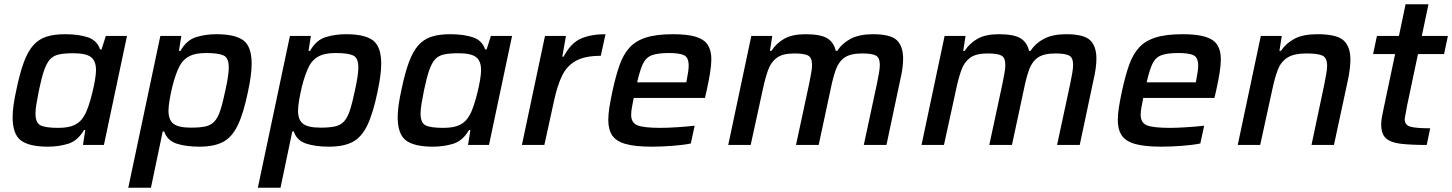

<svg xmlns="http://www.w3.org/2000/svg" viewBox="-20 -678 6792 898"><path d="M204 8Q117 8 78 -21Q39 -50 39 -130Q39 -155 43.5 -187.5Q48 -220 57 -260Q73 -337 91.5 -387Q110 -437 135 -465.5Q160 -494 196 -506Q232 -518 284 -518Q348 -518 391 -503.5Q434 -489 448 -447H455L475 -510H574L466 0H368L379 -70H373Q343 -19 298.5 -5.5Q254 8 204 8ZM252 -80Q302 -80 330 -94Q358 -108 374 -137Q384 -153 393.5 -181Q403 -209 411 -241Q419 -273 424 -302Q429 -331 429 -350Q429 -393 405.5 -411Q382 -429 323 -429Q282 -429 256 -423.5Q230 -418 214 -400.5Q198 -383 186 -348Q174 -313 162 -255Q155 -219 150.5 -192.5Q146 -166 146 -147Q146 -103 170 -91.5Q194 -80 252 -80Z M580 200 730 -510H828L817 -440H824Q853 -491 897.5 -504.5Q942 -518 992 -518Q1080 -518 1118.5 -489Q1157 -460 1157 -380Q1157 -329 1140 -250Q1119 -148 1092 -92Q1065 -36 1023 -14Q981 8 913 8Q849 8 805.5 -6.5Q762 -21 748 -63H741L686 200ZM873 -81Q914 -81 940 -86.5Q966 -92 982.5 -109.5Q999 -127 1010.5 -162Q1022 -197 1034 -255Q1042 -291 1046 -317.5Q1050 -344 1050 -363Q1050 -407 1026 -418.5Q1002 -430 944 -430Q895 -430 867 -416Q839 -402 822 -373Q813 -357 803 -329.5Q793 -302 785.5 -270.5Q778 -239 773 -209.5Q768 -180 768 -160Q768 -117 791.5 -99Q815 -81 873 -81Z M1186 200 1336 -510H1434L1423 -440H1430Q1459 -491 1503.5 -504.5Q1548 -518 1598 -518Q1686 -518 1724.5 -489Q1763 -460 1763 -380Q1763 -329 1746 -250Q1725 -148 1698 -92Q1671 -36 1629 -14Q1587 8 1519 8Q1455 8 1411.5 -6.5Q1368 -21 1354 -63H1347L1292 200ZM1479 -81Q1520 -81 1546 -86.5Q1572 -92 1588.5 -109.5Q1605 -127 1616.5 -162Q1628 -197 1640 -255Q1648 -291 1652 -317.5Q1656 -344 1656 -363Q1656 -407 1632 -418.5Q1608 -430 1550 -430Q1501 -430 1473 -416Q1445 -402 1428 -373Q1419 -357 1409 -329.5Q1399 -302 1391.5 -270.5Q1384 -239 1379 -209.5Q1374 -180 1374 -160Q1374 -117 1397.5 -99Q1421 -81 1479 -81Z M2005 8Q1918 8 1879 -21Q1840 -50 1840 -130Q1840 -155 1844.5 -187.5Q1849 -220 1858 -260Q1874 -337 1892.5 -387Q1911 -437 1936 -465.5Q1961 -494 1997 -506Q2033 -518 2085 -518Q2149 -518 2192 -503.5Q2235 -489 2249 -447H2256L2276 -510H2375L2267 0H2169L2180 -70H2174Q2144 -19 2099.5 -5.5Q2055 8 2005 8ZM2053 -80Q2103 -80 2131 -94Q2159 -108 2175 -137Q2185 -153 2194.5 -181Q2204 -209 2212 -241Q2220 -273 2225 -302Q2230 -331 2230 -350Q2230 -393 2206.5 -411Q2183 -429 2124 -429Q2083 -429 2057 -423.5Q2031 -418 2015 -400.5Q1999 -383 1987 -348Q1975 -313 1963 -255Q1956 -219 1951.5 -192.5Q1947 -166 1947 -147Q1947 -103 1971 -91.5Q1995 -80 2053 -80Z M2421 0 2529 -510H2627L2610 -413H2616Q2650 -477 2697 -497.5Q2744 -518 2812 -518L2790 -417Q2717 -417 2674.5 -394Q2632 -371 2609.5 -325Q2587 -279 2572 -210L2526 0Z M3029 8Q2951 8 2906.5 -4.5Q2862 -17 2843.5 -44.5Q2825 -72 2825 -117Q2825 -144 2830.5 -178Q2836 -212 2845 -254Q2860 -323 2877.5 -373Q2895 -423 2924 -455Q2953 -487 3001.5 -502.5Q3050 -518 3128 -518Q3197 -518 3236 -505.5Q3275 -493 3291 -467Q3307 -441 3307 -401Q3307 -374 3301 -336.5Q3295 -299 3285 -254L3277 -220H2944Q2939 -195 2935.5 -175.5Q2932 -156 2932 -141Q2932 -104 2961 -92Q2990 -80 3069 -80Q3102 -80 3147.5 -83Q3193 -86 3229 -90L3211 -7Q3178 0 3126.5 4Q3075 8 3029 8ZM2960 -293H3190L3192 -304Q3196 -325 3198.5 -341.5Q3201 -358 3201 -371Q3201 -409 3179.5 -419.5Q3158 -430 3109 -430Q3056 -430 3028.5 -419.5Q3001 -409 2987 -379.5Q2973 -350 2960 -293Z M3386 0 3494 -510H3592L3581 -440H3588Q3611 -476 3648.5 -497Q3686 -518 3747 -518Q3818 -518 3849 -499Q3880 -480 3889 -440H3896Q3919 -476 3959.5 -497Q4000 -518 4063 -518Q4145 -518 4174.5 -490Q4204 -462 4204 -403Q4204 -383 4200.5 -357Q4197 -331 4190 -302L4126 0H4020L4081 -284Q4087 -313 4091 -336Q4095 -359 4095 -374Q4095 -409 4076 -418.5Q4057 -428 4012 -428Q3958 -428 3930.5 -409Q3903 -390 3889.5 -353Q3876 -316 3865 -261L3809 0H3703L3764 -284Q3770 -313 3774 -336Q3778 -359 3778 -374Q3778 -409 3759 -418.5Q3740 -428 3695 -428Q3641 -428 3613.5 -408Q3586 -388 3572.5 -350.5Q3559 -313 3548 -261L3491 0Z M4290 0 4398 -510H4496L4485 -440H4492Q4515 -476 4552.5 -497Q4590 -518 4651 -518Q4722 -518 4753 -499Q4784 -480 4793 -440H4800Q4823 -476 4863.5 -497Q4904 -518 4967 -518Q5049 -518 5078.5 -490Q5108 -462 5108 -403Q5108 -383 5104.5 -357Q5101 -331 5094 -302L5030 0H4924L4985 -284Q4991 -313 4995 -336Q4999 -359 4999 -374Q4999 -409 4980 -418.5Q4961 -428 4916 -428Q4862 -428 4834.5 -409Q4807 -390 4793.5 -353Q4780 -316 4769 -261L4713 0H4607L4668 -284Q4674 -313 4678 -336Q4682 -359 4682 -374Q4682 -409 4663 -418.5Q4644 -428 4599 -428Q4545 -428 4517.5 -408Q4490 -388 4476.5 -350.5Q4463 -313 4452 -261L4395 0Z M5412 8Q5334 8 5289.5 -4.5Q5245 -17 5226.5 -44.5Q5208 -72 5208 -117Q5208 -144 5213.5 -178Q5219 -212 5228 -254Q5243 -323 5260.5 -373Q5278 -423 5307 -455Q5336 -487 5384.5 -502.5Q5433 -518 5511 -518Q5580 -518 5619 -505.5Q5658 -493 5674 -467Q5690 -441 5690 -401Q5690 -374 5684 -336.5Q5678 -299 5668 -254L5660 -220H5327Q5322 -195 5318.5 -175.5Q5315 -156 5315 -141Q5315 -104 5344 -92Q5373 -80 5452 -80Q5485 -80 5530.5 -83Q5576 -86 5612 -90L5594 -7Q5561 0 5509.5 4Q5458 8 5412 8ZM5343 -293H5573L5575 -304Q5579 -325 5581.5 -341.5Q5584 -358 5584 -371Q5584 -409 5562.5 -419.5Q5541 -430 5492 -430Q5439 -430 5411.5 -419.5Q5384 -409 5370 -379.5Q5356 -350 5343 -293Z M5769 0 5877 -510H5975L5964 -440H5971Q5995 -476 6035 -497Q6075 -518 6142 -518Q6232 -518 6264 -489Q6296 -460 6296 -399Q6296 -381 6293 -355.5Q6290 -330 6284 -302L6219 0H6114L6174 -284Q6179 -311 6183 -333Q6187 -355 6187 -370Q6187 -408 6165 -418Q6143 -428 6091 -428Q6031 -428 6000.5 -408Q5970 -388 5956 -350.5Q5942 -313 5931 -261L5874 0Z M6653 0Q6579 0 6532 -5.5Q6485 -11 6462.5 -31Q6440 -51 6440 -96Q6440 -110 6443 -128.5Q6446 -147 6451 -169L6505 -425H6402L6420 -510H6523L6554 -658H6661L6630 -510H6752L6734 -425H6612L6560 -179Q6559 -174 6557 -161.5Q6555 -149 6552.5 -137Q6550 -125 6550 -120Q6550 -93 6576.5 -85.5Q6603 -78 6669 -78Z"/></svg>

Font: Saira Medium
Style: Italic
Weight: 500
Italic angle: -12°
Designer: Hector Gatti with collaboration of the Omnibus-Type team
Foundry: Omnibus-Type
Version: Version 1.100; ttfautohint (v1.8.3)